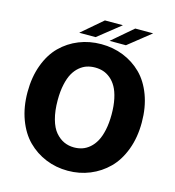

<svg xmlns="http://www.w3.org/2000/svg" viewBox="-128 -996 1020 1117"><g transform="rotate(15 382.0 -437.5)"><path d="M239.3 -780.3 365.2 -888.2H473.6L337.9 -780.3ZM421.9 -780.3 547.9 -888.2H655.8L520.5 -780.3ZM381.8 12.7Q311 12.7 249 -12.7Q187 -38.1 139.9 -85.2Q92.8 -132.3 65.4 -205.8Q38.1 -279.3 38.1 -369.6Q38.1 -460 65.2 -533.2Q92.3 -606.4 139.4 -653.1Q186.5 -699.7 248.5 -724.6Q310.5 -749.5 381.8 -749.5Q453.1 -749.5 515.4 -724.6Q577.6 -699.7 624.8 -653.1Q671.9 -606.4 699 -533.4Q726.1 -460.4 726.1 -369.6Q726.1 -279.3 698.5 -205.8Q670.9 -132.3 623.5 -85.2Q576.2 -38.1 514.2 -12.7Q452.1 12.7 381.8 12.7ZM381.8 -127.9Q407.7 -127.9 430.9 -135.5Q454.1 -143.1 475.1 -161.1Q496.1 -179.2 511.2 -206.5Q526.4 -233.9 535.4 -275.6Q544.4 -317.4 544.4 -369.6Q544.4 -422.4 535.4 -463.9Q526.4 -505.4 511.2 -532.2Q496.1 -559.1 474.9 -576.7Q453.6 -594.2 430.7 -601.6Q407.7 -608.9 381.8 -608.9Q356 -608.9 333 -601.6Q310.1 -594.2 289.1 -576.7Q268.1 -559.1 252.9 -532.2Q237.8 -505.4 228.8 -463.9Q219.7 -422.4 219.7 -369.6Q219.7 -304.2 233.2 -255.9Q246.6 -207.5 270 -180.4Q293.5 -153.3 321.3 -140.6Q349.1 -127.9 381.8 -127.9Z"/></g></svg>

Font: Epilogue ExtraBold
Style: Regular
Weight: 800
Designer: Tyler Finck
Foundry: Etcetera Type Co
Version: Version 2.112